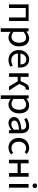

<svg xmlns="http://www.w3.org/2000/svg" viewBox="2074 -2878 1026 5215"><g transform="rotate(90 2587.5 -270.0)"><path d="M99 -534H549V0H453V-456H197V0H99Z M747 -534H828L836 -474H840Q880 -507 926 -527.5Q972 -548 1017 -548Q1124 -548 1181.5 -474.5Q1239 -401 1239 -275Q1239 -188 1205.5 -122.5Q1172 -57 1116.5 -22Q1061 13 997 13Q923 13 842 -48L845 44V223H747ZM1139 -274Q1139 -364 1103.5 -415Q1068 -466 993 -466Q925 -466 845 -396V-122Q914 -68 979 -68Q1025 -68 1061.5 -93Q1098 -118 1118.5 -164.5Q1139 -211 1139 -274Z M1339 -267Q1339 -350 1374.5 -414Q1410 -478 1468 -513Q1526 -548 1591 -548Q1697 -548 1756 -480Q1815 -412 1815 -296Q1815 -262 1811 -243H1433Q1441 -154 1493.5 -108.5Q1546 -63 1620 -63Q1693 -63 1759 -103L1793 -43Q1707 13 1608 13Q1533 13 1471.5 -21Q1410 -55 1374.5 -118.5Q1339 -182 1339 -267ZM1730 -312Q1730 -388 1694 -429.5Q1658 -471 1593 -471Q1558 -471 1524.5 -454.5Q1491 -438 1466 -402Q1441 -366 1434 -312Z M1970 -534H2067V-317H2183L2238 -434Q2270 -500 2303.5 -523Q2337 -546 2387 -546Q2404 -546 2422 -538L2405 -449Q2395 -452 2385 -452Q2361 -452 2343 -438Q2325 -424 2305 -382L2259 -281L2438 0H2331L2186 -238H2067V0H1970Z M2568 -534H2649L2657 -474H2661Q2701 -507 2747 -527.5Q2793 -548 2838 -548Q2945 -548 3002.5 -474.5Q3060 -401 3060 -275Q3060 -188 3026.5 -122.5Q2993 -57 2937.5 -22Q2882 13 2818 13Q2744 13 2663 -48L2666 44V223H2568ZM2960 -274Q2960 -364 2924.5 -415Q2889 -466 2814 -466Q2746 -466 2666 -396V-122Q2735 -68 2800 -68Q2846 -68 2882.5 -93Q2919 -118 2939.5 -164.5Q2960 -211 2960 -274Z M3159 -139Q3159 -226 3240 -273Q3321 -320 3502 -339Q3500 -468 3387 -468Q3311 -468 3220 -414L3182 -477Q3228 -509 3285.5 -528.5Q3343 -548 3403 -548Q3503 -548 3551 -489.5Q3599 -431 3599 -325V0H3519L3511 -64H3508Q3412 13 3323 13Q3252 13 3205.5 -28Q3159 -69 3159 -139ZM3502 -133V-276Q3367 -261 3310.5 -229.5Q3254 -198 3254 -146Q3254 -105 3281 -84.5Q3308 -64 3351 -64Q3389 -64 3423.5 -80.5Q3458 -97 3502 -133Z M3727 -267Q3727 -353 3764 -416.5Q3801 -480 3863 -514Q3925 -548 3998 -548Q4093 -548 4161 -485L4114 -426Q4067 -467 4002 -467Q3953 -467 3913 -441.5Q3873 -416 3850.5 -370.5Q3828 -325 3828 -267Q3828 -208 3849.5 -162.5Q3871 -117 3910 -92Q3949 -67 4000 -67Q4074 -67 4130 -115L4172 -56Q4135 -23 4089 -5Q4043 13 3992 13Q3916 13 3856 -20.5Q3796 -54 3761.5 -117.5Q3727 -181 3727 -267Z M4318 -534H4416V-320H4681V-534H4779V0H4681V-234H4416V0H4318Z M4978 -534H5076V0H4978ZM4962 -703Q4962 -730 4979.5 -746.5Q4997 -763 5025 -763Q5053 -763 5070.5 -746.5Q5088 -730 5088 -703Q5088 -675 5070.5 -658Q5053 -641 5025 -641Q4997 -641 4979.5 -658Q4962 -675 4962 -703Z"/></g></svg>

Font: Nebula Sans Medium
Style: Regular
Weight: 500
Designer: Paul D. Hunt for Adobe (as Source Sans)
Foundry: Nebula Entertainment & Broadcasting LLC
Version: Version 1.010